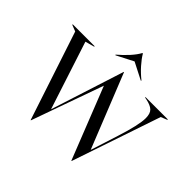

<svg xmlns="http://www.w3.org/2000/svg" viewBox="-227 -1175 1438 1438"><g transform="rotate(45 492.5 -455.5)"><path d="M40 -687 -11 -707V-712H221V-707L148 -687L324 -147L511 -730H514L749 -142L819 -361Q873 -529 873 -601Q873 -651 850 -672.5Q827 -694 777 -704L760 -707V-712H996V-707L946 -687L707 18H704L479 -552L276 18H273ZM379 -774 376 -778Q421 -816 456.5 -855.5Q492 -895 510 -929H515Q536 -893 572 -852.5Q608 -812 651 -778L648 -774L513 -843Z"/></g></svg>

Font: Nyght Serif
Style: Regular
Weight: 400
Designer: Maksym Kobuzan
Version: Version 0.410